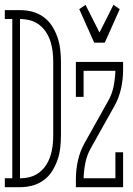

<svg xmlns="http://www.w3.org/2000/svg" viewBox="-31 -777 551 797"><path d="M-11 0V-37H20V-698H-11V-735H52Q78 -735 103 -728.5Q128 -722 149.5 -706.5Q171 -691 185 -669Q199 -647 207.5 -622.5Q216 -598 219 -572Q222 -546 222 -521V-215Q222 -189 219 -163Q216 -137 207.5 -112.5Q199 -88 185 -66Q171 -44 149.5 -28.5Q128 -13 103 -6.5Q78 0 52 0ZM52 -37Q74 -37 94.5 -42.5Q115 -48 132 -61Q149 -74 160.5 -92Q172 -110 178.5 -130.5Q185 -151 187.5 -172Q190 -193 190 -215V-521Q190 -542 187.5 -563Q185 -584 178.5 -604.5Q172 -625 160.5 -643Q149 -661 132 -674Q115 -687 94.5 -692.5Q74 -698 52 -698ZM360 -600 298 -739 324 -757 382 -642 440 -757 466 -739 404 -600ZM284 0V-33Q284 -72 292.5 -110.5Q301 -149 320 -183L418 -358Q434 -386 440.5 -418.5Q447 -451 448 -483H316V-375H284V-520H480V-488Q480 -448 471.5 -409.5Q463 -371 444 -337L346 -162Q330 -134 323.5 -101.5Q317 -69 316 -37H448V-145H480V0Z"/></svg>

Font: Iosevka Curly Slab Extralight
Style: Regular
Weight: 200
Monospace: yes
Designer: Belleve Invis
Foundry: Belleve Invis
Version: Version 22.1.2; ttfautohint (v1.8.4)